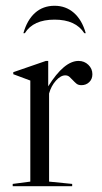

<svg xmlns="http://www.w3.org/2000/svg" viewBox="-20 -645 354 665"><path d="M230 -8V0H24V-8L85 -16V-366L26 -388V-395L139 -434H147V-346Q202 -434 252 -434Q272 -434 286 -420.5Q300 -407 300 -388Q300 -371 289 -360.5Q278 -350 262 -350Q251 -350 244.5 -355.5Q238 -361 232.5 -367Q227 -373 221 -378.5Q215 -384 206 -384Q190 -384 173.5 -365.5Q157 -347 150 -321V-16ZM169 -625Q208 -625 236 -600.5Q264 -576 277 -530H272Q242 -577 169 -577Q95 -577 66 -530H61Q74 -576 101.5 -600.5Q129 -625 169 -625Z"/></svg>

Font: Libre Caslon Display
Style: Regular
Weight: 400
Designer: Pablo Impallari, Rodrigo Fuenzalida
Foundry: Pablo Impallari, Rodrigo Fuenzalida
Version: Version 1.002; ttfautohint (v1.5)